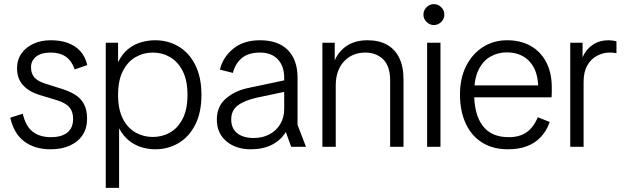

<svg xmlns="http://www.w3.org/2000/svg" viewBox="-20 -715 3037 935"><path d="M226 12Q150 12 99 -25.5Q48 -63 30 -142L91 -161Q105 -100 139.5 -73.5Q174 -47 228 -47Q280 -47 308 -69.5Q336 -92 336 -136Q336 -172 317 -193.5Q298 -215 254 -228L171 -253Q120 -269 91.5 -301Q63 -333 63 -382Q63 -424 84.5 -454.5Q106 -485 143 -502Q180 -519 227 -519Q274 -519 310 -506Q346 -493 370.5 -466.5Q395 -440 405 -398L344 -377Q329 -419 300.5 -439Q272 -459 227 -459Q180 -459 155.5 -439Q131 -419 131 -387Q131 -357 147.5 -338Q164 -319 200 -308L282 -282Q317 -271 344.5 -254.5Q372 -238 388 -210Q404 -182 404 -136Q404 -90 382 -57Q360 -24 320 -6Q280 12 226 12Z M495 200V-507H555V-412Q575 -453 604.5 -476.5Q634 -500 668.5 -509.5Q703 -519 735 -519Q799 -519 850 -488.5Q901 -458 931 -398.5Q961 -339 961 -253Q961 -167 931 -108Q901 -49 850 -18.5Q799 12 735 12Q705 12 672.5 3Q640 -6 610.5 -28.5Q581 -51 560 -90V200ZM724 -48Q770 -48 808 -69.5Q846 -91 869.5 -136.5Q893 -182 893 -253Q893 -324 869.5 -369.5Q846 -415 808 -437Q770 -459 724 -459Q679 -459 640.5 -437Q602 -415 578.5 -369.5Q555 -324 555 -253Q555 -182 578.5 -136.5Q602 -91 640.5 -69.5Q679 -48 724 -48Z M1201 12Q1129 12 1082.5 -27Q1036 -66 1036 -133Q1036 -198 1081 -236Q1126 -274 1191 -287L1408 -333V-277L1229 -239Q1171 -226 1138.5 -202Q1106 -178 1106 -133Q1106 -90 1135 -66.5Q1164 -43 1216 -43Q1259 -43 1292.5 -61Q1326 -79 1345 -111Q1364 -143 1364 -184V-336Q1364 -393 1333 -426Q1302 -459 1246 -459Q1190 -459 1158 -432.5Q1126 -406 1114 -360L1051 -376Q1065 -436 1115.5 -477.5Q1166 -519 1246 -519Q1335 -519 1382 -471Q1429 -423 1429 -337V-107L1470 0H1398L1372 -72Q1347 -32 1304 -10Q1261 12 1201 12Z M1880 0V-322Q1880 -393 1846 -426Q1812 -459 1759 -459Q1695 -459 1655 -415.5Q1615 -372 1615 -299V0H1550V-507H1610V-421Q1630 -467 1670.5 -493Q1711 -519 1770 -519Q1825 -519 1864 -497.5Q1903 -476 1924 -433.5Q1945 -391 1945 -328V0Z M2060 0V-507H2125V0ZM2093 -593Q2073 -593 2057.5 -608Q2042 -623 2042 -644Q2042 -665 2057.5 -680Q2073 -695 2093 -695Q2113 -695 2128.5 -680Q2144 -665 2144 -644Q2144 -623 2128.5 -608Q2113 -593 2093 -593Z M2453 12Q2380 12 2327.5 -21Q2275 -54 2247.5 -114.5Q2220 -175 2220 -255Q2220 -334 2250 -393.5Q2280 -453 2332 -486Q2384 -519 2450 -519Q2515 -519 2564 -491.5Q2613 -464 2640 -412.5Q2667 -361 2667 -290Q2667 -275 2667 -262Q2667 -249 2666 -241H2263V-299H2629L2601 -281Q2602 -338 2583.5 -378Q2565 -418 2530 -439Q2495 -460 2448 -460Q2405 -460 2368.5 -439.5Q2332 -419 2310.5 -375Q2289 -331 2289 -260Q2289 -157 2331 -102Q2373 -47 2457 -47Q2510 -47 2544 -70.5Q2578 -94 2599 -144L2657 -121Q2641 -76 2612.5 -46.5Q2584 -17 2544.5 -2.5Q2505 12 2453 12Z M2757 0V-507H2817V-436Q2833 -474 2866 -496.5Q2899 -519 2944 -519Q2954 -519 2964.5 -517.5Q2975 -516 2982 -514V-456Q2972 -458 2965 -458.5Q2958 -459 2949 -459Q2917 -459 2887.5 -443.5Q2858 -428 2840 -396.5Q2822 -365 2822 -316V0Z"/></svg>

Font: TikTok Sans Light
Style: Regular
Weight: 300
Version: Version 4.000